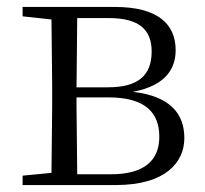

<svg xmlns="http://www.w3.org/2000/svg" viewBox="-20 -532 588 552"><path d="M127 0H313C457 0 510 -66 510 -135C510 -207 467 -256 362 -268C457 -286 485 -335 485 -388C485 -463 433 -512 311 -512H45V-485L128 -476L130 -285V-227L128 -35L45 -27V0ZM202 -480H293C381 -480 416 -446 416 -384C416 -314 376 -281 290 -281H200ZM200 -252H292C399 -252 438 -207 438 -139C438 -70 394 -31 299 -31H202L200 -227Z"/></svg>

Font: Noto Serif KR Light
Style: Regular
Weight: 300
Designer: Ryoko NISHIZUKA 西塚涼子 (kana & ideographs); Frank Grießhammer (Latin, Greek & Cyrillic); Wenlong ZHANG 张文龙 (bopomofo); San
Foundry: Adobe
Version: Version 2.001;hotconv 1.1.0;makeotfexe 2.6.0